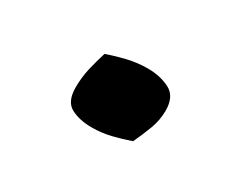

<svg xmlns="http://www.w3.org/2000/svg" viewBox="-41 -228 410 341"><g transform="rotate(30 164.5 -57.5)"><path d="M155.3 12.2Q129.9 12.2 112.5 2.9Q95.2 -6.3 95.2 -35.6Q95.2 -55.7 99.6 -74.7Q104 -93.8 109.9 -112.3Q129.4 -119.1 149.4 -123.8Q169.4 -128.4 189.9 -128.4Q215.3 -128.4 234.9 -118.4Q254.4 -108.4 254.4 -79.1Q254.4 -59.6 247.1 -40.3Q239.7 -21 231.4 -3.4Q213.4 2.9 194.3 7.6Q175.3 12.2 155.3 12.2Z"/></g></svg>

Font: Lumanosimo
Style: Regular
Weight: 400
Designer: The DocRepair Project, Eduardo Rodriguez Tunni
Foundry: Google
Version: Version 1.010